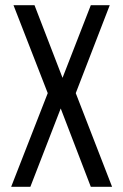

<svg xmlns="http://www.w3.org/2000/svg" viewBox="-20 -720 475 740"><path d="M214 -302 97 0H23L164 -361L32 -700H113L221 -420L330 -700H403L272 -361L412 0H330Z"/></svg>

Font: Adderley Regular
Style: Regular
Weight: 400
Designer: gorohovskiy
Version: Version 1.003 November 13, 2017